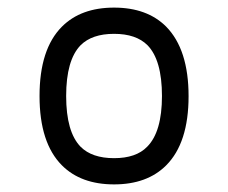

<svg xmlns="http://www.w3.org/2000/svg" viewBox="-20 -482 600 505"><path d="M417 -412Q476 -352 476 -229Q476 -106 417 -47Q367 3 280 3Q193 3 143 -47Q84 -106 84 -229.5Q84 -353 143 -412Q193 -462 280 -462Q367 -462 417 -412ZM280 -393Q222 -393 192 -363Q154 -324 154 -229.5Q154 -135 192 -96Q222 -66 280 -66Q338 -66 367 -96Q406 -135 406 -229.5Q406 -324 368 -363Q338 -393 280 -393Z"/></svg>

Font: Brass Mono
Style: Regular
Weight: 400
Monospace: yes
Version: Version 1.100; ttfautohint (v1.8.3) -l 8 -r 50 -G 200 -x 14 